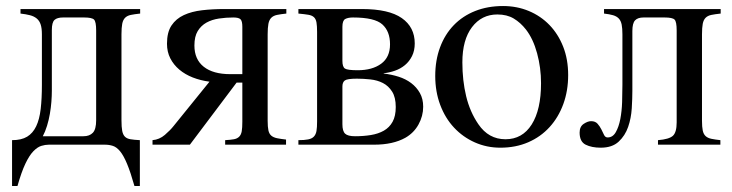

<svg xmlns="http://www.w3.org/2000/svg" viewBox="-20 -480 2430 637"><path d="M445 -435Q426 -433 414 -430.5Q402 -428 395 -421Q388 -414 385.5 -401Q383 -388 383 -366V-82Q383 -58 385.5 -45.5Q388 -33 394.5 -26.5Q401 -20 413 -18Q425 -16 444 -15V137H426Q413 91 401.5 63.5Q390 36 378.5 22Q367 8 354.5 4Q342 0 328 0H142Q130 0 117 4Q104 8 90.5 22Q77 36 64 63.5Q51 91 38 137H20V-15Q51 -15 70 -26.5Q89 -38 100 -61Q111 -84 115 -118.5Q119 -153 119 -199V-366Q119 -386 115 -398.5Q111 -411 102 -418.5Q93 -426 79.5 -429.5Q66 -433 48 -435V-450H445ZM299 -379Q299 -408 292 -415Q285 -422 259 -422H189Q170 -422 161 -414Q152 -406 152 -380V-179Q152 -162 150.5 -142.5Q149 -123 145.5 -102.5Q142 -82 136 -62.5Q130 -43 122 -28H257Q277 -28 288 -39.5Q299 -51 299 -81Z M930 -435Q911 -433 899 -430.5Q887 -428 880 -421Q873 -414 870.5 -401Q868 -388 868 -366V-79Q868 -59 870.5 -47.5Q873 -36 880 -30Q887 -24 899 -21.5Q911 -19 929 -17V0H727V-15Q745 -16 756 -18Q767 -20 773.5 -26.5Q780 -33 782 -44.5Q784 -56 784 -76V-206H765L610 0H486V-15Q509 -17 527 -32.5Q545 -48 556 -62L675 -209Q645 -213 619.5 -223Q594 -233 575 -249Q556 -265 545 -286.5Q534 -308 534 -335Q534 -373 549 -395.5Q564 -418 590 -430Q616 -442 650.5 -446Q685 -450 724 -450H930ZM784 -391Q784 -410 778 -416Q772 -422 754 -422Q730 -422 706.5 -418.5Q683 -415 665 -405Q647 -395 636 -377Q625 -359 625 -329Q625 -283 656 -258.5Q687 -234 744 -234H784Z M1253 -236Q1279 -233 1302.5 -225.5Q1326 -218 1344 -204.5Q1362 -191 1373 -171.5Q1384 -152 1384 -126Q1384 -95 1368.5 -67Q1353 -39 1325 -23Q1284 0 1221 0H970V-15Q990 -15 1002.5 -17.5Q1015 -20 1021.5 -27Q1028 -34 1030 -45.5Q1032 -57 1032 -77V-374Q1032 -394 1030 -405.5Q1028 -417 1021.5 -423Q1015 -429 1003 -431Q991 -433 970 -435V-450H1181Q1270 -450 1313 -420Q1356 -390 1356 -336Q1356 -312 1347 -294Q1338 -276 1323.5 -264Q1309 -252 1290.5 -245.5Q1272 -239 1253 -237ZM1116 -278Q1116 -258 1124.5 -252.5Q1133 -247 1167 -247Q1215 -247 1244.5 -268.5Q1274 -290 1274 -333Q1274 -376 1248.5 -399Q1223 -422 1151 -422Q1135 -422 1125.5 -417Q1116 -412 1116 -391ZM1116 -68Q1116 -45 1125 -36.5Q1134 -28 1158 -28Q1186 -28 1210.5 -32Q1235 -36 1253.5 -46.5Q1272 -57 1282.5 -76Q1293 -95 1293 -125Q1293 -157 1281 -176Q1269 -195 1250.5 -204.5Q1232 -214 1209 -216.5Q1186 -219 1164 -219Q1132 -219 1124 -213Q1116 -207 1116 -193Z M1865 -231Q1865 -179 1849 -135Q1833 -91 1803.5 -58.5Q1774 -26 1732.5 -8Q1691 10 1640 10Q1595 10 1555.5 -7.5Q1516 -25 1486.5 -56.5Q1457 -88 1440.5 -132Q1424 -176 1424 -228Q1424 -280 1440 -323Q1456 -366 1485.5 -396.5Q1515 -427 1556.5 -443.5Q1598 -460 1649 -460Q1695 -460 1734.5 -443.5Q1774 -427 1803 -397Q1832 -367 1848.5 -325Q1865 -283 1865 -231ZM1775 -204Q1775 -255 1762 -303Q1749 -351 1725 -382Q1707 -405 1684.5 -418.5Q1662 -432 1630 -432Q1578 -432 1546 -390Q1514 -348 1514 -273Q1514 -213 1526.5 -161Q1539 -109 1567 -68Q1601 -18 1657 -18Q1713 -18 1744 -67Q1775 -116 1775 -204Z M2371 -435Q2352 -433 2340 -430.5Q2328 -428 2321 -421Q2314 -414 2311.5 -401Q2309 -388 2309 -366V-79Q2309 -59 2311.5 -47Q2314 -35 2321 -28.5Q2328 -22 2340 -19.5Q2352 -17 2370 -15V0H2163V-15Q2200 -18 2212.5 -29.5Q2225 -41 2225 -74V-379Q2225 -408 2218 -415Q2211 -422 2185 -422H2115Q2096 -422 2087 -412.5Q2078 -403 2078 -377V-179Q2078 -153 2076 -120.5Q2074 -88 2064 -59Q2054 -30 2032.5 -10Q2011 10 1973 10Q1943 10 1923 0Q1903 -10 1903 -40Q1903 -60 1916.5 -69Q1930 -78 1941 -78Q1955 -78 1962.5 -69.5Q1970 -61 1975 -51Q1980 -41 1984 -32.5Q1988 -24 1996 -24Q2013 -24 2023 -41.5Q2033 -59 2038 -85Q2043 -111 2044 -141.5Q2045 -172 2045 -199V-366Q2045 -386 2042.5 -398.5Q2040 -411 2033 -418.5Q2026 -426 2014 -429.5Q2002 -433 1984 -435V-450H2371Z"/></svg>

Font: STIXGeneralUnicodeRegular
Style: Regular
Weight: 400
Designer: MicroPress Inc., with final additions and corrections provided by Coen Hoffman, Elsevier (retired)
Version: Version 1.1.0